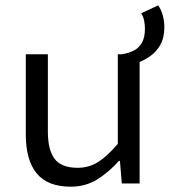

<svg xmlns="http://www.w3.org/2000/svg" viewBox="-20 -690 640 722"><path d="M497 -454 439 -486Q463 -490 482.5 -499.5Q502 -509 513.5 -529Q525 -549 525 -582Q525 -597 522 -612.5Q519 -628 511 -640L575 -670Q586 -654 592 -632.5Q598 -611 598 -588Q598 -548 583 -521.5Q568 -495 545 -479Q522 -463 497 -454ZM246 12Q159 12 118 -38Q77 -88 77 -184V-486H160V-195Q160 -126 185.5 -92.5Q211 -59 272 -59Q314 -59 348.5 -80.5Q383 -102 423 -149V-486H505V0H438L431 -85H427Q390 -43 346 -15.5Q302 12 246 12Z"/></svg>

Font: Source Code Pro
Style: Regular
Weight: 400
Monospace: yes
Designer: Paul D. Hunt, Teo Tuominen
Foundry: Adobe Systems Incorporated
Version: Version 1.018;hotconv 1.0.116;makeotfexe 2.5.65601